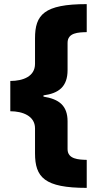

<svg xmlns="http://www.w3.org/2000/svg" viewBox="-20 -744 473 932"><path d="M401 168V32C362 31 308 29 308 -20V-155C308 -231 267 -263 191 -275V-281C265 -291 308 -323 308 -404V-536C308 -586 361 -587 401 -588V-724C193 -724 150 -672 150 -558V-434C150 -373 92 -351 30 -351V-204C90 -204 150 -181 150 -121V0C150 117 196 168 401 168Z"/></svg>

Font: Noto Sans Canadian Aboriginal Black
Style: Regular
Weight: 900
Designer: Monotype Design Team, Typotheque's Kevin King
Foundry: Monotype Imaging Inc.
Version: Version 2.004